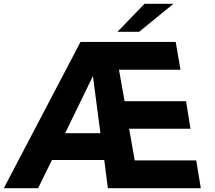

<svg xmlns="http://www.w3.org/2000/svg" viewBox="-65 -982 1122 1002"><path d="M134 0H-45L355 -763H852L877 -618H556L585 -454H906L929 -310H609L638 -145H959L983 0H498L479 -147H206ZM420 -585 275 -287H459ZM661 -816H548L689 -962H840Z"/></svg>

Font: Open Sauce One ExtraBold Italic
Style: Regular
Weight: 800
Italic angle: -10°
Designer: Alfredo Marco Pradil
Foundry: Creative Sauce Fz LLC
Version: Version 1.477